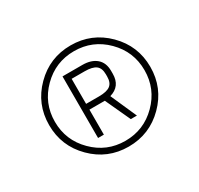

<svg xmlns="http://www.w3.org/2000/svg" viewBox="-76 -897 481 464"><g transform="rotate(-30 165.0 -665.0)"><path d="M65.2 -565.2Q23.9 -606.4 23.9 -665Q23.9 -723.6 65.2 -764.9Q106.4 -806.2 165 -806.2Q223.6 -806.2 264.9 -764.9Q306.2 -723.6 306.2 -665Q306.2 -606.4 264.9 -565.2Q223.6 -523.9 165 -523.9Q106.4 -523.9 65.2 -565.2ZM76.7 -753.4Q40 -716.8 40 -665Q40 -613.3 76.7 -576.7Q113.3 -540 165 -540Q216.8 -540 253.4 -576.7Q290 -613.3 290 -665Q290 -716.8 253.4 -753.4Q216.8 -790 165 -790Q113.3 -790 76.7 -753.4ZM219.2 -695.8Q219.2 -661.1 187 -651.9L219.2 -579.1H202.1L169.9 -648.9H127V-579.1H110.8V-751H166Q190.9 -751 205.1 -738.8Q219.2 -726.6 219.2 -704.1ZM204.1 -703.1Q204.1 -720.2 194.6 -727.5Q185.1 -734.9 163.1 -734.9H127V-665H163.1Q185.1 -665 194.6 -672.4Q204.1 -679.7 204.1 -696.8Z"/></g></svg>

Font: Cooper Hewitt
Style: Thin Italic
Weight: 702
Designer: Village Type and Design LLC
Foundry: Cooper Hewitt Smithsonian Design Museum
Version: 1.000